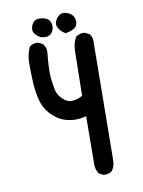

<svg xmlns="http://www.w3.org/2000/svg" viewBox="-88 -844 675 908"><g transform="rotate(-10 250.0 -389.5)"><path d="M334.5 3.4 314.9 -6.3 313.5 -7.3 312.5 -8.8Q309.1 -14.2 306.4 -20Q303.7 -25.9 302.2 -32Q300.8 -38.1 299.8 -44.4V-44.9L301.8 -284.2Q294.4 -282.2 287.8 -280.8Q281.2 -279.3 274.7 -278.3Q268.1 -277.3 262 -277.1Q255.9 -276.9 249.8 -276.9Q243.7 -276.9 237.8 -277.3Q205.6 -280.3 180.2 -292.5Q167.5 -298.8 154.8 -308.8Q142.1 -318.8 129.4 -333Q104 -361.3 93.8 -403.8Q84 -445.3 82 -488.8Q80.1 -532.2 80.1 -574.7Q80.1 -618.7 96.2 -652.8L96.7 -653.8L97.7 -654.8Q113.3 -668 137.2 -666H138.2L139.2 -665.5L158.7 -655.8L159.7 -655.3L160.6 -654.3Q175.8 -636.7 173.8 -612.8Q169.4 -571.3 168.2 -541.7Q167 -512.2 168.5 -495.6Q171.9 -460.9 177.7 -432.6Q183.1 -406.2 206.1 -385.3Q228.5 -364.3 254.4 -367.2Q279.3 -369.6 299.8 -382.8L303.7 -603.5V-604Q305.7 -634.3 319.8 -661.1L320.8 -662.1L321.8 -663.1Q338.9 -675.8 362.8 -673.8H363.8L364.7 -673.3L384.3 -663.6L385.7 -663.1L386.2 -662.1Q399.4 -646.5 397.5 -622.6L391.6 -56.6Q391.6 -29.3 377 -8.3L376.5 -7.8L376 -7.3Q360.4 5.9 336.4 3.9H335.4ZM163.1 -687.5Q148.4 -689.9 132.8 -706.1Q116.2 -723.1 124.5 -747.1Q132.3 -770.5 150.4 -775.4Q167 -779.3 188.5 -773.4Q211.9 -766.6 217.8 -743.2Q219.2 -735.4 219 -728.3Q218.8 -721.2 216.1 -714.4Q213.4 -707.5 209 -701.2Q193.8 -681.2 163.1 -687.5ZM272.5 -688.5Q251.5 -700.7 241.2 -720.7Q230.5 -741.7 248.5 -765.6Q267.6 -790 295.4 -780.8Q321.8 -772.5 329.6 -751.5Q331.5 -746.6 332.5 -741.7Q333.5 -736.8 333.3 -731.9Q333 -727.1 331.8 -722.4Q330.6 -717.8 328.6 -713.4Q319.3 -695.8 276.4 -687.5L274.4 -687Z"/></g></svg>

Font: NaikaiFont
Style: SemiBold
Weight: 600
Version: Version 1.89